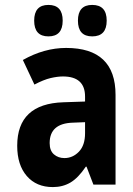

<svg xmlns="http://www.w3.org/2000/svg" viewBox="-20 -751 540 781"><path d="M414 -667Q414 -731 355 -731Q297 -731 297 -667Q297 -603 355 -603Q414 -603 414 -667ZM235 -667Q235 -731 177 -731Q119 -731 119 -667Q119 -603 177 -603Q235 -603 235 -667ZM182 -169Q182 -249 276 -252L326 -254V-209Q326 -160 301 -134Q276 -108 242 -108Q217 -108 199.5 -123Q182 -138 182 -169ZM329 -73H332L360 0H450V-365Q450 -556 249 -556Q160 -556 73 -507L120 -407Q158 -427 186 -433.5Q214 -440 236 -440Q326 -440 326 -358V-338L238 -335Q50 -329 50 -158Q50 -80 89 -35Q128 10 195 10Q235 10 266.5 -8.5Q298 -27 329 -73Z"/></svg>

Font: Noto Sans Mono UI Condensed
Style: Bold
Weight: 700
Width: 3
Designer: Monotype Design team
Foundry: Monotype Imaging Inc.
Version: 1.000